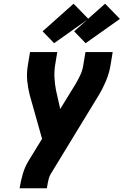

<svg xmlns="http://www.w3.org/2000/svg" viewBox="-20 -1016 667 1036"><path d="M86 0 87 -7Q93 -43 103.5 -79Q114 -115 134 -148L207 -267L141 -501Q131 -539 127 -579.5Q123 -620 130 -662L142 -735H289L277 -662Q272 -628 274 -595Q276 -562 282 -530L305 -428L388 -563Q402 -587 413.5 -611.5Q425 -636 429 -662L441 -735H588L576 -662Q569 -620 552 -579.5Q535 -539 512 -501L259 -86Q247 -68 242 -47.5Q237 -27 234 -7L233 0ZM272 -783 210 -847 377 -996 456 -915 547 -996 627 -914 442 -783 380 -847 450 -909Z"/></svg>

Font: Iosevka Curly Heavy Extended
Style: Italic
Weight: 900
Width: 7
Italic angle: -9°
Monospace: yes
Designer: Belleve Invis
Foundry: Belleve Invis
Version: Version 11.1.0; ttfautohint (v1.8.3)